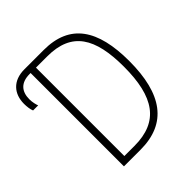

<svg xmlns="http://www.w3.org/2000/svg" viewBox="-193 -850 986 986"><g transform="rotate(-45 300.0 -357.0)"><path d="M146 0H266C459 0 548 -125 548 -363C548 -592 467 -714 277 -714H137C53 -714 10 -662 10 -590C10 -569 13 -547 19 -533H56C52 -542 46 -565 46 -587C46 -643 75 -678 139 -678H146ZM258 -36H185V-678H267C445 -678 508 -570 508 -362C508 -144 436 -36 258 -36Z"/></g></svg>

Font: Noto Sans Mono ExtraLight
Style: Regular
Weight: 200
Designer: Monotype Design Team
Foundry: Monotype Imaging Inc.
Version: Version 2.014